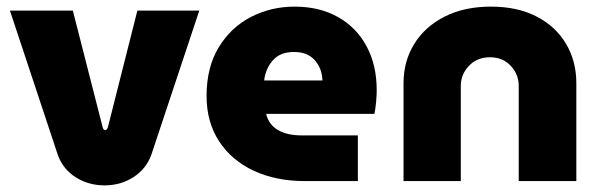

<svg xmlns="http://www.w3.org/2000/svg" viewBox="-20 -547 1810 580"><path d="M296 13Q248 13 209.5 -11Q171 -35 155 -78L10 -515H200L290 -163Q292 -154 298 -154Q303 -154 306 -163L395 -515H582L437 -79Q421 -36 382.5 -11.5Q344 13 296 13Z M901 0Q814 0 747 -31Q680 -62 642 -120Q604 -178 604 -257Q604 -344 641 -404.5Q678 -465 738.5 -496Q799 -527 870 -527Q945 -527 1001 -495.5Q1057 -464 1087.5 -407Q1118 -350 1118 -274Q1118 -258 1116 -237.5Q1114 -217 1111 -203H784Q792 -170 820 -154Q848 -138 891 -138H1061V0ZM778 -304H954Q953 -340 931 -365Q909 -390 868 -390Q826 -390 804 -364.5Q782 -339 778 -304Z M1199 0V-296Q1199 -362 1231.5 -414.5Q1264 -467 1323.5 -497Q1383 -527 1463 -527Q1543 -527 1601 -497Q1659 -467 1690 -414.5Q1721 -362 1721 -296V0H1547V-288Q1547 -322 1523 -348Q1499 -374 1460 -374Q1421 -374 1396.5 -348Q1372 -322 1372 -288V0Z"/></svg>

Font: MuseoModerno ExtraBold
Style: Regular
Weight: 800
Designer: Pablo Cosgaya, Héctor Gatti, Marcela Romero, and the Authors of The MuseoModerno Project.
Foundry: Omnibus-Type Team
Version: Version 1.001